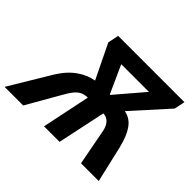

<svg xmlns="http://www.w3.org/2000/svg" viewBox="-208 -946 1178 1178"><g transform="rotate(45 381.0 -357.0)"><path d="M207.5 -377.9Q254.4 -410.2 310.1 -419.9L201.7 -643.1L216.3 -713.9H791.5L776.9 -644L571.8 -416.5Q628.4 -405.3 659.7 -356Q686.5 -316.9 706.5 -237.8L761.7 0H607.9L566.9 -214.8Q562 -247.6 553.2 -267.1Q544.4 -286.6 530.8 -297.9Q512.7 -313 488.3 -313.5L421.9 0H287.1L352.5 -314.5Q324.7 -314 304.9 -304.4Q285.2 -294.9 267.3 -273.2Q249.5 -251.5 227.1 -210.9L106.4 0H-55.2L94.7 -249.5Q122.6 -296.9 149.4 -327.1Q176.3 -357.4 207.5 -377.9ZM437.5 -422.9 592.8 -604.5H352.5L434.6 -422.9Z"/></g></svg>

Font: Viking Open Sans
Style: Bold Italic
Weight: 700
Italic angle: -12°
Foundry: Ascender Corporation
Version: Version 2.000